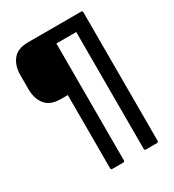

<svg xmlns="http://www.w3.org/2000/svg" viewBox="-205 -798 994 1098"><g transform="rotate(-30 291.5 -249.0)"><path d="M210 185Q200 185 200 175V-308H155Q85 -308 53.5 -347.5Q22 -387 22 -449V-542Q22 -604 53.5 -643.5Q85 -683 155 -683H504Q514 -683 514 -673V175Q514 185 503 185H432Q422 185 422 175V-596H291V175Q291 185 282 185Z"/></g></svg>

Font: Sofia Sans Semi Condensed SemiBold
Style: Regular
Weight: 600
Designer: Botio Nikoltchev, Ani Petrova
Foundry: lettersoup
Version: Version 4.100